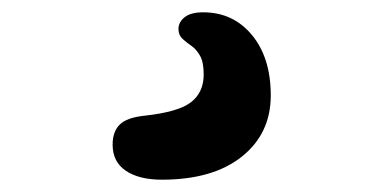

<svg xmlns="http://www.w3.org/2000/svg" viewBox="-20 -68 624 312"><path d="M243 224Q206 224 184.5 209.5Q163 195 163 167Q163 146 174.5 134.5Q186 123 215 120Q270 114 290.5 98Q311 82 311 53Q311 33 305 22.5Q299 12 291 6.5Q283 1 276.5 -5Q270 -11 270 -21Q270 -32 280 -40Q290 -48 310 -48Q359 -48 389.5 -11Q420 26 420 87Q420 149 373 186.5Q326 224 243 224Z"/></svg>

Font: Shantell Sans Medium
Style: Regular
Weight: 500
Designer: Stephen Nixon, Anya Danilova, Shantell Martin
Foundry: Arrow Type
Version: Version 1.011;[c5ecc13dd]